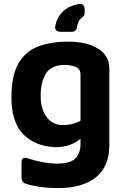

<svg xmlns="http://www.w3.org/2000/svg" viewBox="-20 -731 633 973"><path d="M260 15Q157 10 97.5 -51Q38 -112 38 -237Q38 -349 74 -410.5Q110 -472 174.5 -496Q239 -520 325 -520Q420 -520 477 -484.5Q534 -449 534 -384V6Q534 112 466.5 167Q399 222 276 222Q220 222 178 215.5Q136 209 108 199Q89 192 89 168V92Q89 61 120 71Q149 81 189 89.5Q229 98 270 98Q339 98 363.5 70.5Q388 43 388 0V-28Q364 -8 333 3.5Q302 15 260 15ZM298 -97Q349 -97 388 -119V-351Q388 -383 363 -392.5Q338 -402 308 -402Q239 -402 212.5 -358Q186 -314 186 -246Q186 -177 217 -137Q248 -97 298 -97ZM380 -711Q394 -713 401.5 -705.5Q409 -698 409 -685V-668Q409 -656 403.5 -650Q398 -644 389 -636Q381 -630 377 -619.5Q373 -609 371 -597Q368 -570 344 -570H286Q273 -570 265.5 -577Q258 -584 260 -596Q267 -642 298 -672Q329 -702 380 -711Z"/></svg>

Font: Pitagon Sans
Style: Bold
Weight: 700
Designer: Travis Tran
Foundry: Pitagon
Version: Version 1.001; ttfautohint (v1.8.4.7-5d5b);gftools[0.9.26]